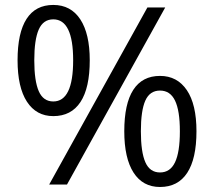

<svg xmlns="http://www.w3.org/2000/svg" viewBox="-20 -744 863 774"><path d="M118.2 -501Q118.2 -418 136.2 -376.5Q154.3 -335 194.8 -335Q274.9 -335 274.9 -501Q274.9 -666 194.8 -666Q154.3 -666 136.2 -625Q118.2 -584 118.2 -501ZM341.8 -501Q341.8 -389.6 304.4 -332.8Q267.1 -275.9 194.8 -275.9Q126.5 -275.9 88.6 -334Q50.8 -392.1 50.8 -501Q50.8 -611.8 87.2 -668Q123.5 -724.1 194.8 -724.1Q265.6 -724.1 303.7 -666Q341.8 -607.9 341.8 -501ZM547.9 -214.8Q547.9 -131.3 565.9 -90.1Q584 -48.8 625 -48.8Q666 -48.8 685.5 -89.6Q705.1 -130.4 705.1 -214.8Q705.1 -298.3 685.5 -338.6Q666 -378.9 625 -378.9Q584 -378.9 565.9 -338.6Q547.9 -298.3 547.9 -214.8ZM772 -214.8Q772 -104 734.6 -47.1Q697.3 9.8 625 9.8Q555.7 9.8 518.3 -48.3Q481 -106.4 481 -214.8Q481 -325.7 517.3 -381.8Q553.7 -438 625 -438Q694.3 -438 733.2 -380.6Q772 -323.2 772 -214.8ZM646 -713.9 250 0H178.2L574.2 -713.9Z"/></svg>

Font: f06597129
Style: Regular
Weight: 400
Foundry: Ascender Corporation
Version: Version 1.10